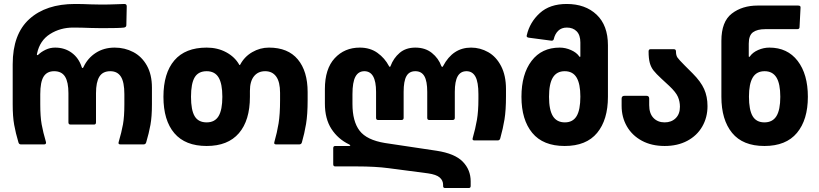

<svg xmlns="http://www.w3.org/2000/svg" viewBox="-20 -728 4127 968"><path d="M401 -390Q422 -435 463 -461.5Q504 -488 558 -488Q609 -488 652 -465.5Q695 -443 720.5 -397.5Q746 -352 746 -286V-202Q746 -140 738.5 -98.5Q731 -57 717 -10Q714 0 704 0H587Q575 0 578 -11Q593 -62 600 -101Q607 -140 607 -202V-253Q607 -314 589.5 -341.5Q572 -369 536 -369Q498 -369 481 -341.5Q464 -314 464 -258V-111Q464 -100 454 -100H336Q325 -100 325 -111V-258Q325 -314 308 -341.5Q291 -369 253 -369Q217 -369 200 -342Q183 -315 183 -253V-202Q183 -140 190 -101Q197 -62 212 -11V-8Q212 0 202 0H85Q76 0 73 -10Q59 -57 51.5 -98.5Q44 -140 44 -202V-404Q44 -556 128 -632Q212 -708 358 -708Q395 -708 439 -706L491 -705Q530 -705 565 -706.5Q600 -708 607 -708Q619 -708 619 -696L617 -601Q617 -591 605 -589Q584 -586 494 -586L438 -587Q390 -589 349 -589Q284 -589 232.5 -556.5Q181 -524 167 -459Q166 -457 166 -453Q166 -447 174 -453Q187 -466 209.5 -477Q232 -488 258 -488Q306 -488 341.5 -462Q377 -436 392 -390Q393 -385 396 -385Q399 -385 401 -390Z M804 -240Q804 -359 859 -423.5Q914 -488 1022 -488Q1077 -488 1120.5 -464.5Q1164 -441 1186 -402Q1187 -400 1188.5 -400Q1190 -400 1191 -402Q1212 -442 1251.5 -465Q1291 -488 1336 -488Q1432 -488 1481.5 -428.5Q1531 -369 1531 -264V-223Q1531 -151 1523 -103Q1515 -55 1502 -10Q1499 0 1489 0H1372Q1360 0 1363 -11Q1377 -60 1384.5 -106Q1392 -152 1392 -223V-260Q1392 -315 1372.5 -342Q1353 -369 1317 -369Q1281 -369 1260.5 -343.5Q1240 -318 1240 -270V-240Q1240 -121 1184.5 -56.5Q1129 8 1022 8Q914 8 859 -56.5Q804 -121 804 -240ZM1022 -111Q1063 -111 1082 -142.5Q1101 -174 1101 -240Q1101 -306 1082 -337.5Q1063 -369 1022 -369Q980 -369 961.5 -338Q943 -307 943 -240Q943 -173 961.5 -142Q980 -111 1022 -111Z M2214 210V204Q2214 182 2197 167Q2180 152 2138 146L1940 120Q1873 111 1778 111H1670Q1660 111 1660 100V19Q1660 8 1670 8H1740Q1746 8 1746 5Q1746 3 1740 0Q1684 -27 1651 -78Q1618 -129 1618 -206V-279Q1618 -381 1667.5 -434.5Q1717 -488 1794 -488Q1846 -488 1883 -461.5Q1920 -435 1941 -395Q1943 -391 1945.5 -391Q1948 -391 1949 -395Q1964 -435 1995 -461.5Q2026 -488 2074 -488Q2124 -488 2157.5 -461Q2191 -434 2205 -395Q2207 -391 2210 -391Q2213 -391 2214 -395Q2263 -488 2355 -488Q2401 -488 2441.5 -465Q2482 -442 2506.5 -394.5Q2531 -347 2531 -279V-243Q2531 -172 2523.5 -126Q2516 -80 2502 -30Q2499 -20 2489 -20H2372Q2360 -20 2363 -31Q2377 -80 2384.5 -123.5Q2392 -167 2392 -229V-253Q2392 -314 2377 -341.5Q2362 -369 2332 -369Q2302 -369 2287.5 -343.5Q2273 -318 2273 -265V-134Q2273 -123 2262 -123H2144Q2134 -123 2134 -134V-265Q2134 -319 2119.5 -344Q2105 -369 2074 -369Q2043 -369 2029 -344Q2015 -319 2015 -265V-134Q2015 -123 2004 -123H1886Q1876 -123 1876 -134V-265Q1876 -369 1817 -369Q1787 -369 1772 -341.5Q1757 -314 1757 -253V-204Q1757 -116 1793 -69Q1829 -22 1921 -7L2181 32Q2273 46 2313 87Q2353 128 2353 186V210Q2353 220 2343 220H2224Q2214 220 2214 210Z M2609 -240Q2609 -354 2660 -421Q2711 -488 2802 -488Q2831 -488 2859 -475.5Q2887 -463 2900 -444Q2902 -441 2904 -441Q2906 -441 2906 -445V-514Q2906 -551 2887.5 -570Q2869 -589 2838 -589Q2811 -589 2794.5 -573Q2778 -557 2772 -531Q2770 -522 2759 -523L2646 -538Q2632 -540 2636 -551Q2651 -616 2701.5 -662Q2752 -708 2837 -708Q2931 -708 2988 -654Q3045 -600 3045 -500V-240Q3045 -124 2990.5 -58Q2936 8 2827 8Q2718 8 2663.5 -58Q2609 -124 2609 -240ZM2828 -111Q2868 -111 2887 -142.5Q2906 -174 2906 -241Q2906 -305 2887 -337Q2868 -369 2827 -369Q2787 -369 2767.5 -337.5Q2748 -306 2748 -240Q2748 -174 2767.5 -142.5Q2787 -111 2828 -111Z M3114 -194V-231Q3114 -245 3129 -245H3239Q3253 -245 3253 -231V-198Q3253 -156 3274.5 -133.5Q3296 -111 3331 -111Q3365 -111 3386.5 -132Q3408 -153 3408 -190Q3408 -216 3398 -239.5Q3388 -263 3354 -295L3314 -332Q3288 -356 3275 -372.5Q3262 -389 3256 -411Q3250 -433 3250 -469Q3250 -480 3260 -480H3377Q3388 -480 3388 -469Q3388 -449 3395.5 -438Q3403 -427 3432 -398L3472 -358Q3513 -317 3530 -279Q3547 -241 3547 -193Q3547 -136 3520.5 -90Q3494 -44 3445 -18Q3396 8 3331 8Q3265 8 3216 -18.5Q3167 -45 3140.5 -91Q3114 -137 3114 -194Z M3800 -700H4004Q4018 -700 4016 -688L4011 -591Q4011 -581 3999 -581H3838Q3798 -581 3776.5 -565.5Q3755 -550 3755 -508V-445Q3755 -441 3757 -441Q3759 -441 3761 -444Q3775 -464 3802.5 -476Q3830 -488 3859 -488Q3950 -488 4001.5 -421Q4053 -354 4053 -240Q4053 -124 3998 -58Q3943 8 3834 8Q3725 8 3671 -58Q3617 -124 3617 -240V-522Q3617 -619 3669.5 -659.5Q3722 -700 3800 -700ZM3834 -111Q3875 -111 3894.5 -142.5Q3914 -174 3914 -240Q3914 -306 3894.5 -337.5Q3875 -369 3835 -369Q3794 -369 3775 -337Q3756 -305 3756 -241Q3756 -174 3774.5 -142.5Q3793 -111 3834 -111Z"/></svg>

Font: Barlow GEO Bold
Style: Regular
Weight: 700
Designer: Jeremy Tribby
Foundry: Tribby Type
Version: Version 1.408